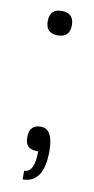

<svg xmlns="http://www.w3.org/2000/svg" viewBox="-76 -543 341 697"><g transform="rotate(10 94.5 -194.5)"><path d="M94 -508Q139 -508 139 -463Q139 -418 94 -418Q50 -418 50 -463Q50 -508 94 -508ZM92 -81Q138 -81 138 1Q138 119 60 119V87Q98 87 98 9Q72 9 61 -1Q50 -11 50 -35Q50 -81 92 -81Z"/></g></svg>

Font: Fivo Sans Light
Style: Regular
Weight: 300
Designer: Alexander Slobzheninov
Foundry: Alexander Slobzheninov
Version: 1.0